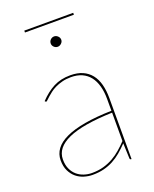

<svg xmlns="http://www.w3.org/2000/svg" viewBox="-147 -869 767 959"><g transform="rotate(-20 236.5 -389.0)"><path d="M374 -251Q216.5 -246 139.8 -211.8Q63 -177.5 63 -115Q63 -85.5 72.8 -64.2Q82.5 -43 98.5 -29.2Q114.5 -15.5 135 -8.8Q155.5 -2 177 -2Q211.5 -2 239.5 -10Q267.5 -18 291.2 -31.5Q315 -45 335.2 -62.8Q355.5 -80.5 374 -100ZM77 -420Q113 -458 151.5 -478Q190 -498 241 -498Q278.5 -498 305.8 -486Q333 -474 351 -451.5Q369 -429 377.5 -396.8Q386 -364.5 386 -324V0H384Q377 0 377 -8L374 -88Q353 -66 332 -48.2Q311 -30.5 287.5 -18Q264 -5.5 237 1.2Q210 8 177 8Q155 8 132.5 1.2Q110 -5.5 92 -20.2Q74 -35 62.5 -58.2Q51 -81.5 51 -115Q51 -148 70.5 -174.2Q90 -200.5 129.8 -219Q169.5 -237.5 230.2 -248.2Q291 -259 374 -261V-324Q374 -362.5 365.5 -393Q357 -423.5 340.5 -444.5Q324 -465.5 299 -476.8Q274 -488 241 -488Q215 -488 194 -482.5Q173 -477 156.5 -469Q140 -461 127.8 -451.5Q115.5 -442 106.5 -434Q97.5 -426 92 -420.5Q86.5 -415 84 -415Q82 -415 79 -418ZM102 -786H362V-776H102ZM260 -680Q260 -669.5 251.2 -661.2Q242.5 -653 232 -653Q220.5 -653 212.2 -661.2Q204 -669.5 204 -680Q204 -691.5 212.2 -699.8Q220.5 -708 232 -708Q242.5 -708 251.2 -699.8Q260 -691.5 260 -680Z"/></g></svg>

Font: Lato 2
Style: Regular
Weight: 100
Designer: Lukasz Dziedzic with Adam Twardoch and Botio Nikoltchev
Foundry: tyPoland Lukasz Dziedzic
Version: Version 2.015; 2015-08-06; http://www.latofonts.com/